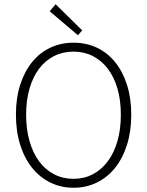

<svg xmlns="http://www.w3.org/2000/svg" viewBox="-20 -872 692 904"><path d="M326 12Q267 12 217 -12.5Q167 -37 131 -82Q95 -127 75 -190.5Q55 -254 55 -332Q55 -410 75 -472.5Q95 -535 131 -579.5Q167 -624 217 -647.5Q267 -671 326 -671Q386 -671 436 -647.5Q486 -624 522 -579.5Q558 -535 578 -472.5Q598 -410 598 -332Q598 -254 578 -190.5Q558 -127 522 -82Q486 -37 436 -12.5Q386 12 326 12ZM326 -30Q376 -30 417 -51.5Q458 -73 487.5 -112.5Q517 -152 533 -207.5Q549 -263 549 -332Q549 -400 533 -455Q517 -510 487.5 -548.5Q458 -587 417 -608Q376 -629 326 -629Q276 -629 234.5 -608Q193 -587 164 -548.5Q135 -510 119 -455Q103 -400 103 -332Q103 -263 119 -207.5Q135 -152 164 -112.5Q193 -73 234.5 -51.5Q276 -30 326 -30ZM347 -706 214 -819 242 -852 367 -729Z"/></svg>

Font: hySource Sans Pro Light
Style: Regular
Weight: 300
Designer: Paul D. Hunt
Foundry: Adobe Systems Incorporated
Version: Version 2.021;PS 2.000;hotconv 1.0.86;makeotf.lib2.5.63406